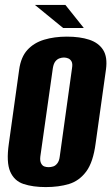

<svg xmlns="http://www.w3.org/2000/svg" viewBox="-20 -749 453 781"><path d="M166 12Q114 12 76 -0.5Q38 -13 21.5 -51Q5 -89 16 -165L58 -466Q65 -517 91.5 -546Q118 -575 159.5 -587.5Q201 -600 252 -600Q305 -600 343 -587.5Q381 -575 399.5 -546Q418 -517 411 -466L369 -166Q359 -89 330.5 -51Q302 -13 260.5 -0.5Q219 12 166 12ZM178 -69Q187 -69 196.5 -72Q206 -75 213.5 -85Q221 -95 223 -112L273 -472Q276 -490 271 -499Q266 -508 257.5 -511.5Q249 -515 240 -515Q231 -515 221.5 -511.5Q212 -508 205 -499Q198 -490 195 -472L144 -112Q142 -95 147 -85Q152 -75 160 -72Q168 -69 178 -69ZM237 -635 122 -729H246L321 -635Z"/></svg>

Font: Alumni Sans Thin ExtraBold
Style: Italic
Weight: 800
Italic angle: -8°
Version: Version 1.016